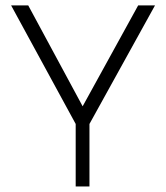

<svg xmlns="http://www.w3.org/2000/svg" viewBox="-20 -670 597 690"><path d="M252 -224.5 20 -650.5H81.5L277 -288L476.5 -650.5H537L301.5 -224.5V0H252Z"/></svg>

Font: Overused Grotesk Light
Style: Regular
Weight: 300
Version: Version 0.004